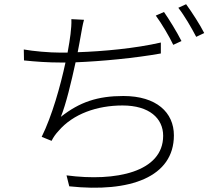

<svg xmlns="http://www.w3.org/2000/svg" viewBox="-20 -855 1040 912"><path d="M744 -653C622 -625 470 -611 349 -607C355 -640 361 -668 364 -688C368 -711 373 -740 379 -761L319 -764C320 -741 318 -719 315 -693C312 -671 308 -641 301 -605H270C212 -605 137 -612 93 -620L94 -568C150 -562 209 -558 271 -558H291C267 -446 227 -304 178 -205L225 -186C234 -204 244 -218 258 -233C327 -314 441 -354 562 -354C689 -354 755 -293 755 -210C755 -38 530 9 296 -22L309 30C598 61 806 -14 806 -212C806 -321 723 -399 566 -399C443 -399 358 -370 269 -300C293 -358 319 -467 339 -559C464 -564 621 -579 744 -601ZM720 -781C748 -743 784 -682 803 -642L842 -660C821 -702 784 -762 759 -798ZM827 -818C856 -781 889 -724 912 -680L950 -698C931 -736 891 -798 864 -835Z"/></svg>

Font: Noto Sans CJK JP Light
Style: Regular
Weight: 300
Designer: Ryoko NISHIZUKA (kana & ideographs); Paul D. Hunt (Latin, Greek & Cyrillic); Wenlong ZHANG (bopomofo); Sandoll Communica
Foundry: Adobe Systems Incorporated
Version: Version 1.004;PS 1.004;hotconv 1.0.82;makeotf.lib2.5.63406